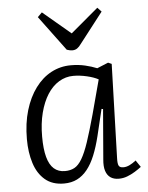

<svg xmlns="http://www.w3.org/2000/svg" viewBox="-55 -815 673 873"><g transform="rotate(-5 281.5 -378.0)"><path d="M452 -80Q451 -55 456 -45.5Q461 -36 477 -36Q491 -36 505.5 -43Q520 -50 535 -62L556 -31Q543 -21 526 -10.5Q509 0 490.5 7Q472 14 452 14Q429 14 414 3.5Q399 -7 392.5 -27.5Q386 -48 389 -79L408 -308L401 -309L372 -188Q360 -139 344.5 -101Q329 -63 308.5 -37.5Q288 -12 262 1Q236 14 202 14Q149 14 115.5 -14.5Q82 -43 66.5 -92Q51 -141 51 -201Q51 -274 68.5 -332.5Q86 -391 117 -433Q148 -475 189.5 -497Q231 -519 279 -519Q314 -519 344 -512Q374 -505 398 -495L449 -516L465 -509ZM211 -42Q236 -42 254.5 -52Q273 -62 289 -89Q305 -116 321 -163.5Q337 -211 358 -287L400 -444Q380 -455 348 -462.5Q316 -470 286 -470Q251 -470 220.5 -451.5Q190 -433 168 -398.5Q146 -364 133.5 -315.5Q121 -267 121 -207Q121 -150 131 -113.5Q141 -77 161 -59.5Q181 -42 211 -42ZM149 -750 169 -770 296 -663 422 -769 440 -750 333 -612Q324 -599 314.5 -592.5Q305 -586 293 -586Q286 -586 279.5 -587.5Q273 -589 267 -591Z"/></g></svg>

Font: Literata 18pt Light
Style: Italic
Weight: 300
Italic angle: -2°
Designer: Latin by Veronika Burian and Jose Scaglione. Greek by Irene Vlachou. Cyrillic by Vera Evstafieva
Foundry: TypeTogether
Version: Version 3.103;gftools[0.9.29]